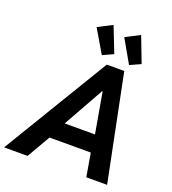

<svg xmlns="http://www.w3.org/2000/svg" viewBox="-216 -1098 1095 1224"><g transform="rotate(20 331.5 -486.0)"><path d="M-46.5 0 388.4 -719.7H506.8L652.5 0H511.2L478.2 -193.2L475 -246.1L421.9 -549.8H418L248.2 -246.5L224.2 -192.3L112.8 0ZM142.3 -157.9 166.8 -275.6H552.5L528.6 -157.9ZM337.9 -765.4 245.4 -922.4 342.4 -972.1 410.4 -798.7ZM522.6 -765.4 432.9 -922.4 529.5 -972.1 596 -798.7Z"/></g></svg>

Font: Reddit Sans
Style: Italic
Weight: 400
Italic angle: -11.25°
Designer: Stephen Hutchings
Version: Version 1.013